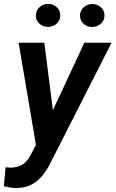

<svg xmlns="http://www.w3.org/2000/svg" viewBox="-49 -747 591 982"><path d="M166.5 -64.9 382.3 -528.3H521.5L211.9 80.6Q198.7 108.9 181.6 133.3Q164.6 157.7 142.8 176.3Q121.1 194.8 94 204.8Q66.9 214.8 33.2 214.8Q17.1 214.8 1.5 211.9Q-14.2 209 -29.3 205.6L-20.5 108.4Q-15.1 108.9 -9.8 109.4Q-4.4 109.9 0.5 110.4Q26.9 110.8 46.9 103.8Q66.9 96.7 81.8 81.8Q96.7 66.9 108.4 43.9ZM177.7 -528.3 228 -132.8 224.1 -1.5 138.2 14.2 46.4 -528.3ZM134.3 -666.5Q134.3 -692.4 152.6 -709.5Q170.9 -726.6 196.3 -727.1Q221.2 -727.5 240 -711.4Q258.8 -695.3 259.3 -669.4Q259.8 -643.6 241.2 -626.7Q222.7 -609.9 197.3 -609.4Q172.9 -608.9 153.8 -625Q134.8 -641.1 134.3 -666.5ZM360.4 -666Q359.9 -691.9 378.2 -709Q396.5 -726.1 421.9 -726.6Q446.8 -727.1 465.8 -710.9Q484.9 -694.8 485.4 -668.9Q485.8 -643.1 467.3 -626.2Q448.7 -609.4 423.3 -608.9Q398.9 -608.4 379.9 -624.3Q360.8 -640.1 360.4 -666Z"/></svg>

Font: Roboto SemiBold
Style: Italic
Weight: 600
Designer: Christian Robertson
Foundry: Google
Version: Version 3.009; 2024